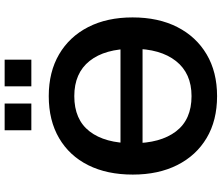

<svg xmlns="http://www.w3.org/2000/svg" viewBox="-84 -861 955 827"><g transform="rotate(-90 393.5 -447.5)"><path d="M125 -311V-406H675V-311ZM55 -353Q55 -464 95.5 -545Q136 -626 212 -670.5Q288 -715 393 -715Q497 -715 573 -670.5Q649 -626 690.5 -545Q732 -464 732 -354Q732 -243 690.5 -161.5Q649 -80 573 -35Q497 10 393 10Q288 10 212.5 -35Q137 -80 96 -161.5Q55 -243 55 -353ZM190 -353Q190 -234 241 -167Q292 -100 393 -100Q491 -100 544 -167Q597 -234 597 -353Q597 -473 544.5 -539Q492 -605 393 -605Q292 -605 241 -539Q190 -473 190 -353ZM435 -790V-905H550V-790ZM246 -790V-905H361V-790Z"/></g></svg>

Font: Mulish ExtraLight
Style: Regular
Weight: 200
Designer: Vernon Adams
Foundry: Vernon Adams
Version: Version 3.603